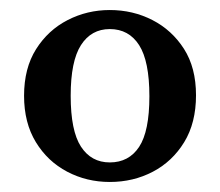

<svg xmlns="http://www.w3.org/2000/svg" viewBox="-20 -776 438 383"><path d="M199 -413Q153 -413 114 -433.5Q75 -454 51.5 -492.5Q28 -531 28 -585Q28 -640 52 -678Q76 -716 115 -736Q154 -756 199 -756Q245 -756 284 -736Q323 -716 347 -678.5Q371 -641 371 -586Q371 -531 347.5 -492.5Q324 -454 285 -433.5Q246 -413 199 -413ZM199 -452Q237 -452 257.5 -483Q278 -514 278 -584Q278 -654 257.5 -686Q237 -718 199 -718Q162 -718 141.5 -686Q121 -654 121 -585Q121 -515 141.5 -483.5Q162 -452 199 -452Z"/></svg>

Font: Source Serif 4 SmText Semibold
Style: Regular
Weight: 600
Designer: Frank Grießhammer
Foundry: Adobe
Version: Version 4.005;hotconv 1.1.0;makeotfexe 2.6.0